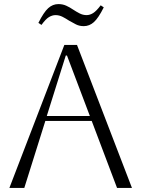

<svg xmlns="http://www.w3.org/2000/svg" viewBox="-20 -920 698 940"><path d="M26 0 295 -700H357L626 0H553L429 -328H202L99 0ZM302 -648 209 -352H420L308 -648ZM338 -873Q353 -863 369.5 -854.5Q386 -846 404 -846Q420 -846 436 -856Q452 -866 473 -894L488 -884Q462 -832 440 -812Q418 -792 390 -792Q369 -792 352 -800.5Q335 -809 318 -819Q303 -829 286.5 -837.5Q270 -846 252 -846Q236 -846 220 -836.5Q204 -827 183 -798L168 -808Q194 -860 216 -880Q238 -900 266 -900Q287 -900 304.5 -892Q322 -884 338 -873Z"/></svg>

Font: Aboreto
Style: Regular
Weight: 400
Designer: Dominik Jáger
Foundry: Dominik Jáger
Version: Version 1.001; ttfautohint (v1.8.4.7-5d5b)